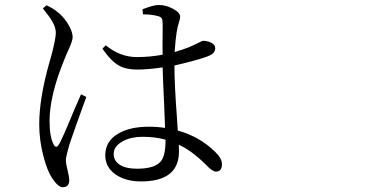

<svg xmlns="http://www.w3.org/2000/svg" viewBox="-20 -740 1540 781"><path d="M235.4 21.5Q216.8 21.5 192.4 -14.6Q171.9 -45.9 157.2 -102.5Q139.6 -168 139.6 -234.4Q139.6 -339.8 180.7 -485.4Q182.6 -492.2 183.6 -495.1Q186.5 -504.9 191.4 -523.4Q206.1 -580.1 207 -604.5Q208 -627 192.4 -653.3Q181.6 -671.9 154.3 -706.1L169.9 -718.8L170.9 -717.8Q199.2 -704.1 214.8 -690.4Q234.4 -675.8 252.9 -648.4Q275.4 -614.3 275.4 -587.9Q275.4 -575.2 260.7 -542Q248 -514.6 240.2 -494.1Q181.6 -350.6 181.6 -247.1Q181.6 -183.6 198.2 -152.3Q208 -133.8 219.7 -152.3Q232.4 -172.9 280.3 -289.1Q302.7 -340.8 309.6 -356.4L331.1 -345.7Q280.3 -206.1 262.7 -153.3Q260.7 -145.5 256.8 -131.8Q248 -99.6 248 -88.9Q248 -73.2 255.9 -43Q261.7 -18.6 261.7 -7.8Q261.7 21.5 235.4 21.5ZM553.7 -2Q491.2 -2 450.2 -30.3Q408.2 -59.6 408.2 -108.4Q408.2 -166 460.9 -196.3Q507.8 -224.6 585.9 -224.6Q619.1 -224.6 651.4 -219.7Q650.4 -249 647.5 -320.3Q642.6 -419.9 641.6 -465.8Q580.1 -457 539.1 -457Q493.2 -457 464.8 -472.7Q431.6 -491.2 396.5 -542L410.2 -555.7Q468.8 -507.8 537.1 -507.8Q589.8 -507.8 641.6 -517.6Q640.6 -550.8 641.6 -616.2Q641.6 -635.7 641.6 -642.6Q641.6 -658.2 638.2 -664.6Q634.8 -670.9 625 -673.8Q598.6 -681.6 561.5 -681.6L559.6 -702.1Q603.5 -719.7 626 -719.7Q655.3 -719.7 684.1 -704.1Q712.9 -688.5 712.9 -671.9Q712.9 -663.1 708 -649.4Q701.2 -627.9 698.2 -606.4Q694.3 -584 690.4 -528.3Q732.4 -541 750.5 -548.8Q768.6 -556.6 790 -567.4Q803.7 -574.2 807.6 -574.2Q825.2 -573.2 838.9 -566.4Q855.5 -557.6 855.5 -544.4Q855.5 -531.2 846.2 -522.9Q836.9 -514.6 813.5 -506.8Q767.6 -491.2 689.5 -473.6Q689.5 -396.5 700.2 -254.9Q702.1 -223.6 703.1 -209Q791 -184.6 853.5 -124Q882.8 -96.7 882.8 -72.3Q882.8 -42 858.4 -42Q843.8 -42 817.4 -70.3Q757.8 -128.9 707 -151.4Q708 -141.6 708 -124Q708 -2 553.7 -2ZM537.1 -53.7Q607.4 -53.7 632.8 -82Q653.3 -105.5 653.3 -167V-171.9Q611.3 -183.6 559.6 -183.6Q513.7 -183.6 480.5 -166Q442.4 -145.5 442.4 -114.3Q442.4 -84 469.7 -68.4Q494.1 -53.7 537.1 -53.7Z"/></svg>

Font: Bpmf GenRyu Min R
Style: R
Weight: 400
Foundry: But Ko
Version: Version 1.320